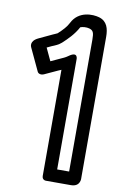

<svg xmlns="http://www.w3.org/2000/svg" viewBox="-93 -802 574 936"><g transform="rotate(10 194.5 -333.5)"><path d="M282.7 -684C302.5 -678.3 307.1 -667.9 307.1 -632.7V20.1H247.9V-522.3C247.9 -522.3 252.1 -567.9 204.7 -533.2C192.6 -524.3 181.7 -520.3 164.4 -512.3L123.6 -493.5L94.2 -556.2L117.7 -567.3C128.9 -571.7 150.1 -579.9 164.1 -592.8C189.4 -616.2 217.8 -643.6 238.5 -682C249 -686.1 268 -688.3 282.7 -684ZM320.3 -746C289.2 -755 217.2 -758.7 185.3 -694C174.6 -673.2 159.4 -656.7 135 -634.1C131.2 -631.8 121.7 -628.2 113.1 -624.2L47.1 -593.2C4.8 -573.3 18.7 -546.3 20.1 -543.4L72.1 -432.4C76.2 -423.6 89.6 -418.8 104.6 -425.7L168.6 -455.2C173.9 -457.4 177.3 -458.7 184.1 -461.8L184.1 64.3C184.1 75 191.6 83.9 203.7 83.9H326.7C376.5 83.9 370.9 39.7 370.9 39.7V-657.3C370.9 -698.5 361.3 -734.1 320.3 -746Z"/></g></svg>

Font: Tape
Style: Regular
Weight: 500
Foundry: Cannot Into Space Fonts
Version: Version 0.97